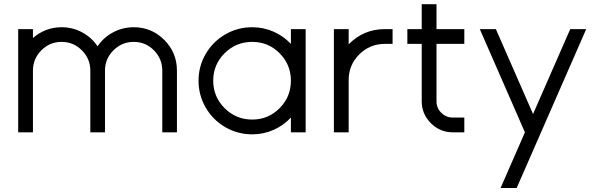

<svg xmlns="http://www.w3.org/2000/svg" viewBox="-20 -643 2898 933"><path d="M68.4 0V-501.5H140.1V-458.5Q201.2 -510.7 279.3 -510.7Q333 -510.7 379.2 -485.8Q425.3 -460.9 454.1 -418Q482.9 -460.9 529.5 -485.8Q576.2 -510.7 629.9 -510.7Q716.8 -510.7 778.3 -449Q839.8 -387.2 839.8 -299.8V0H768.6V-299.8Q768.6 -357.4 728 -398.4Q687.5 -439.5 629.9 -439.5Q572.3 -439.5 531.2 -398.4Q490.2 -357.4 490.2 -299.8V0H418.9V-299.8Q418.9 -357.4 377.9 -398.4Q336.9 -439.5 279.3 -439.5Q221.7 -439.5 180.9 -398.4Q140.1 -357.4 140.1 -299.8V0Z M1393.6 0V-71.8Q1357.9 -33.2 1309.1 -11.7Q1260.3 9.8 1205.6 9.8Q1134.8 9.8 1074.7 -25.1Q1014.6 -60.1 979.7 -120.1Q944.8 -180.2 944.8 -251Q944.8 -321.3 979.7 -381.1Q1014.6 -440.9 1074.7 -475.8Q1134.8 -510.7 1205.6 -510.7Q1260.3 -510.7 1309.1 -489.3Q1357.9 -467.8 1393.6 -429.7V-501.5H1465.3V0ZM1393.6 -251Q1393.6 -329.1 1338.6 -384.3Q1283.7 -439.5 1205.6 -439.5Q1127 -439.5 1071.5 -384.3Q1016.1 -329.1 1016.1 -251Q1016.1 -172.9 1071.5 -117.4Q1127 -62 1205.6 -62Q1283.7 -62 1338.6 -117.2Q1393.6 -172.4 1393.6 -251Z M1602.5 0V-501.5H1674.3V-427.7Q1746.6 -501.5 1850.1 -501.5H1887.7V-429.7H1850.1Q1776.9 -429.7 1725.6 -378.4Q1674.3 -327.1 1674.3 -254.4V0Z M2029.3 -150.9V-429.7H1959.5V-501.5H2029.3V-622.6H2101.1V-501.5H2236.3V-429.7H2101.1V-150.9Q2101.1 -118.2 2124.3 -95Q2147.5 -71.8 2180.2 -71.8H2236.3V0H2180.2Q2118.2 0 2073.7 -44.4Q2029.3 -88.9 2029.3 -150.9Z M2412.6 270.5 2530.8 0 2311.5 -501.5H2389.6L2570.3 -88.9L2751 -501.5H2828.6L2490.7 270.5Z"/></svg>

Font: Basically A Sans Serif
Style: Regular
Weight: 400
Designer: Hyung-Suk Kim
Foundry: Mental Design
Version: 1.000